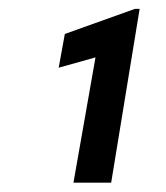

<svg xmlns="http://www.w3.org/2000/svg" viewBox="-20 -730 368 425"><path d="M289.1 -710.4 226.1 -325.7H142.6L191.4 -603L109.9 -580.1L123.5 -654.8L278.8 -710.4Z"/></svg>

Font: Roboto Condensed Medium
Style: Italic
Weight: 500
Italic angle: -12°
Designer: Christian Robertson
Foundry: Google
Version: Version 3.0; 2020